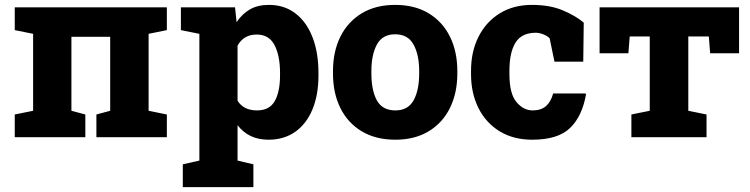

<svg xmlns="http://www.w3.org/2000/svg" viewBox="-20 -558 3050 781"><path d="M40 0V-92.3L114.7 -107.4V-420.4L40 -435.5V-528.3H658.7V-435.5L584.5 -420.4V-107.4L658.7 -92.3V0H372.1V-92.3L428.2 -107.4V-408.2H270.5V-107.4L327.1 -92.3V0Z M723.6 203.1V110.4L791 95.2V-420.4L715.8 -435.5V-528.3H936L942.4 -467.8Q964.8 -501.5 996.6 -519.8Q1028.3 -538.1 1073.7 -538.1Q1136.7 -538.1 1181.9 -503.4Q1227.1 -468.8 1251.2 -406.5Q1275.4 -344.2 1275.4 -261.2V-251Q1275.4 -172.4 1251.2 -113.5Q1227.1 -54.7 1181.4 -22.2Q1135.7 10.3 1071.8 10.3Q991.7 10.3 946.3 -48.8V95.2L1010.7 110.4V203.1ZM1025.4 -108.9Q1076.2 -108.9 1097.7 -147Q1119.1 -185.1 1119.1 -251V-261.2Q1119.1 -331.5 1096.7 -374.5Q1074.2 -417.5 1024.4 -417.5Q970.7 -417.5 946.3 -372.1V-148.4Q970.7 -108.9 1025.4 -108.9Z M1588.4 10.3Q1508.3 10.3 1451.4 -23.9Q1394.5 -58.1 1364.5 -118.7Q1334.5 -179.2 1334.5 -259.3V-269Q1334.5 -348.1 1364.5 -408.7Q1394.5 -469.2 1451.2 -503.7Q1507.8 -538.1 1587.4 -538.1Q1667 -538.1 1723.6 -503.9Q1780.3 -469.7 1810.3 -408.9Q1840.3 -348.1 1840.3 -269V-259.3Q1840.3 -179.7 1810.3 -118.9Q1780.3 -58.1 1723.6 -23.9Q1667 10.3 1588.4 10.3ZM1588.4 -108.9Q1639.6 -108.9 1662.4 -149.9Q1685.1 -190.9 1685.1 -259.3V-269Q1685.1 -335.4 1662.1 -377Q1639.2 -418.5 1587.4 -418.5Q1535.6 -418.5 1513.2 -377Q1490.7 -335.4 1490.7 -269V-259.3Q1490.7 -189.9 1513.2 -149.4Q1535.6 -108.9 1588.4 -108.9Z M2145 10.3Q2067.9 10.3 2012 -24.2Q1956.1 -58.6 1926 -118.9Q1896 -179.2 1896 -256.8V-270Q1896 -348.6 1926.8 -409.2Q1957.5 -469.7 2013.2 -503.9Q2068.8 -538.1 2144 -538.1Q2217.3 -538.1 2270 -515.6Q2322.8 -493.2 2354.5 -465.8L2352.5 -307.1H2235.4L2215.8 -402.3Q2206.1 -412.1 2189.7 -418.5Q2173.3 -424.8 2159.7 -424.8Q2102.5 -424.8 2077.4 -385.3Q2052.2 -345.7 2052.2 -270V-256.8Q2052.2 -176.8 2080.8 -142.8Q2109.4 -108.9 2146.5 -108.9Q2181.2 -108.9 2201.2 -126.7Q2221.2 -144.5 2230 -177.7H2361.8L2363.8 -174.8Q2348.6 -85.9 2299.3 -37.8Q2250 10.3 2145 10.3Z M2548.3 0V-92.3L2623 -107.4V-409.7H2541.5L2536.1 -341.3H2418.9V-528.3H2986.3V-341.3H2868.7L2863.3 -409.7H2779.8V-107.4L2854 -92.3V0Z"/></svg>

Font: Roboto Slab ExtraBold
Style: Regular
Weight: 800
Designer: Google
Version: Version 2.001; ttfautohint (v1.8.3)